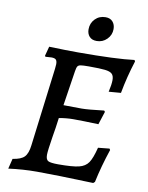

<svg xmlns="http://www.w3.org/2000/svg" viewBox="-93 -906 756 983"><g transform="rotate(10 285.5 -415.0)"><path d="M267 -56Q341 -56 374 -64Q407 -72 423 -95.5Q439 -119 453 -175L512 -181L516 -174Q486 -85 468 0L460 7Q264 0 167 0Q93 0 19 10L32 -43Q75 -49 92.5 -67Q110 -85 115 -128L166 -535Q168 -553 168 -559Q168 -576 161.5 -582.5Q155 -589 138 -589L107 -587L104 -592L117 -641Q207 -638 268 -638Q466 -638 559 -650L563 -643Q536 -559 520 -472L457 -467Q466 -506 466 -529Q466 -551 455.5 -561Q445 -571 419 -574Q393 -577 335 -577Q304 -577 292.5 -575Q281 -573 276.5 -566.5Q272 -560 269 -541L241 -359L336 -358Q367 -358 451 -368L456 -362L434 -294Q351 -297 303 -297Q269 -297 229 -290Q222 -235 214 -190Q202 -115 202 -94Q202 -69 215 -62.5Q228 -56 267 -56ZM300 -764Q300 -796 321.5 -818Q343 -840 376 -840Q400 -840 413 -825Q426 -810 426 -787Q426 -756 404 -734Q382 -712 351 -712Q326 -712 313 -726.5Q300 -741 300 -764Z"/></g></svg>

Font: Alegreya Medium
Style: Italic
Weight: 500
Italic angle: -7°
Designer: Juan Pablo del Peral
Foundry: Huerta Tipografica
Version: Version 2.008; ttfautohint (v1.8)